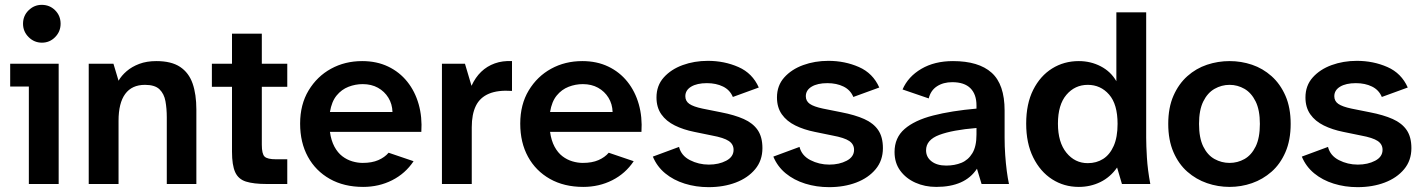

<svg xmlns="http://www.w3.org/2000/svg" viewBox="-20 -759 5864 792"><path d="M99 0V-402H22V-496H222V0ZM153 -583Q121 -583 98 -606Q75 -629 75 -661Q75 -694 98 -716.5Q121 -739 152 -739Q185 -739 207.5 -716.5Q230 -694 230 -661Q230 -629 207.5 -606Q185 -583 153 -583Z M346 0V-496H448L469 -426Q481 -447 502.5 -465.5Q524 -484 554.5 -495.5Q585 -507 625 -507Q687 -507 723 -483Q759 -459 774.5 -414.5Q790 -370 790 -307V0H668V-275Q668 -311 662.5 -341.5Q657 -372 638 -390.5Q619 -409 578 -409Q524 -409 496.5 -371.5Q469 -334 469 -261V0Z M1081 0Q1026 0 994.5 -10Q963 -20 950 -49Q937 -78 937 -133V-401H854V-496H937V-620H1060V-496H1165V-401H1060V-162Q1060 -124 1071.5 -113Q1083 -102 1118 -102H1165V0Z M1478 12Q1399 12 1340.5 -21Q1282 -54 1250 -112.5Q1218 -171 1218 -249Q1218 -328 1253 -386Q1288 -444 1345.5 -475.5Q1403 -507 1474 -507Q1534 -507 1581 -484.5Q1628 -462 1660 -422Q1692 -382 1707 -329Q1722 -276 1718 -215H1341Q1346 -179 1359.5 -154Q1373 -129 1392 -114.5Q1411 -100 1433 -93.5Q1455 -87 1476 -87Q1514 -87 1540.5 -98.5Q1567 -110 1583 -129L1686 -94Q1652 -43 1597.5 -15.5Q1543 12 1478 12ZM1341 -297H1599Q1598 -330 1582 -356Q1566 -382 1539 -397Q1512 -412 1476 -412Q1446 -412 1417.5 -401Q1389 -390 1368.5 -365Q1348 -340 1341 -297Z M1803 0V-496H1898L1925 -405Q1941 -440 1965 -463Q1989 -486 2021 -497.5Q2053 -509 2092 -507V-384Q2034 -388 1997 -372.5Q1960 -357 1943 -322.5Q1926 -288 1926 -234V0Z M2386 12Q2307 12 2248.5 -21Q2190 -54 2158 -112.5Q2126 -171 2126 -249Q2126 -328 2161 -386Q2196 -444 2253.5 -475.5Q2311 -507 2382 -507Q2442 -507 2489 -484.5Q2536 -462 2568 -422Q2600 -382 2615 -329Q2630 -276 2626 -215H2249Q2254 -179 2267.5 -154Q2281 -129 2300 -114.5Q2319 -100 2341 -93.5Q2363 -87 2384 -87Q2422 -87 2448.5 -98.5Q2475 -110 2491 -129L2594 -94Q2560 -43 2505.5 -15.5Q2451 12 2386 12ZM2249 -297H2507Q2506 -330 2490 -356Q2474 -382 2447 -397Q2420 -412 2384 -412Q2354 -412 2325.5 -401Q2297 -390 2276.5 -365Q2256 -340 2249 -297Z M2903 13Q2851 13 2804.5 -1.5Q2758 -16 2724 -44Q2690 -72 2673 -113L2781 -153Q2790 -117 2826 -98.5Q2862 -80 2904 -80Q2945 -80 2975.5 -96Q3006 -112 3006 -141Q3006 -164 2986 -177.5Q2966 -191 2917 -200L2844 -215Q2799 -224 2763.5 -241.5Q2728 -259 2708 -287.5Q2688 -316 2688 -357Q2688 -406 2718 -439.5Q2748 -473 2796 -490.5Q2844 -508 2900 -508Q2968 -508 3026 -482.5Q3084 -457 3110 -398L3003 -359Q2991 -388 2962.5 -402Q2934 -416 2896 -416Q2855 -416 2831 -401.5Q2807 -387 2807 -362Q2807 -342 2823.5 -330.5Q2840 -319 2878 -311L2953 -296Q3010 -285 3048 -268Q3086 -251 3105.5 -222.5Q3125 -194 3125 -148Q3125 -97 3095 -61Q3065 -25 3015 -6Q2965 13 2903 13Z M3400 13Q3348 13 3301.5 -1.5Q3255 -16 3221 -44Q3187 -72 3170 -113L3278 -153Q3287 -117 3323 -98.5Q3359 -80 3401 -80Q3442 -80 3472.5 -96Q3503 -112 3503 -141Q3503 -164 3483 -177.5Q3463 -191 3414 -200L3341 -215Q3296 -224 3260.5 -241.5Q3225 -259 3205 -287.5Q3185 -316 3185 -357Q3185 -406 3215 -439.5Q3245 -473 3293 -490.5Q3341 -508 3397 -508Q3465 -508 3523 -482.5Q3581 -457 3607 -398L3500 -359Q3488 -388 3459.5 -402Q3431 -416 3393 -416Q3352 -416 3328 -401.5Q3304 -387 3304 -362Q3304 -342 3320.5 -330.5Q3337 -319 3375 -311L3450 -296Q3507 -285 3545 -268Q3583 -251 3602.5 -222.5Q3622 -194 3622 -148Q3622 -97 3592 -61Q3562 -25 3512 -6Q3462 13 3400 13Z M3842 12Q3795 12 3756 -5.5Q3717 -23 3693.5 -55Q3670 -87 3670 -132Q3670 -191 3711.5 -227Q3753 -263 3829 -282.5Q3905 -302 4008 -311V-324Q4008 -370 3983 -395Q3958 -420 3908 -420Q3871 -420 3845 -403Q3819 -386 3811 -353L3703 -390Q3726 -443 3780.5 -475Q3835 -507 3911 -507Q4017 -507 4070.5 -459Q4124 -411 4124 -303V-191Q4124 -155 4126.5 -119.5Q4129 -84 4133 -53.5Q4137 -23 4142 0H4029L4010 -63Q3985 -25 3943 -6.5Q3901 12 3842 12ZM3883 -76Q3918 -76 3946 -87.5Q3974 -99 3991 -127Q4008 -155 4008 -204V-231Q3909 -223 3854.5 -202.5Q3800 -182 3800 -139Q3800 -111 3822.5 -93.5Q3845 -76 3883 -76Z M4430 12Q4369 12 4320 -19.5Q4271 -51 4242 -109.5Q4213 -168 4213 -249Q4213 -331 4242 -388.5Q4271 -446 4320 -476.5Q4369 -507 4430 -507Q4479 -507 4520.5 -485.5Q4562 -464 4585 -424V-708H4708V-191Q4708 -159 4711 -109Q4714 -59 4725 0H4608L4588 -68Q4560 -28 4519 -8Q4478 12 4430 12ZM4467 -86Q4503 -86 4530.5 -103.5Q4558 -121 4574 -157Q4590 -193 4590 -248Q4590 -329 4555 -369Q4520 -409 4467 -409Q4414 -409 4379 -368Q4344 -327 4344 -249Q4344 -172 4379 -129Q4414 -86 4467 -86Z M5052 12Q5004 12 4959 -3.5Q4914 -19 4878 -50.5Q4842 -82 4820.5 -131.5Q4799 -181 4799 -248Q4799 -315 4820.5 -364Q4842 -413 4878 -445Q4914 -477 4959 -492Q5004 -507 5052 -507Q5100 -507 5144.5 -492Q5189 -477 5225 -445Q5261 -413 5282.5 -364Q5304 -315 5304 -248Q5304 -181 5282.5 -131.5Q5261 -82 5225 -50.5Q5189 -19 5144.5 -3.5Q5100 12 5052 12ZM5052 -87Q5085 -87 5113.5 -103Q5142 -119 5159.5 -154.5Q5177 -190 5177 -248Q5177 -305 5159.5 -340.5Q5142 -376 5113.5 -392.5Q5085 -409 5052 -409Q5019 -409 4990 -392.5Q4961 -376 4943.5 -340.5Q4926 -305 4926 -248Q4926 -190 4943.5 -154.5Q4961 -119 4990 -103Q5019 -87 5052 -87Z M5580 13Q5528 13 5481.5 -1.5Q5435 -16 5401 -44Q5367 -72 5350 -113L5458 -153Q5467 -117 5503 -98.5Q5539 -80 5581 -80Q5622 -80 5652.5 -96Q5683 -112 5683 -141Q5683 -164 5663 -177.5Q5643 -191 5594 -200L5521 -215Q5476 -224 5440.5 -241.5Q5405 -259 5385 -287.5Q5365 -316 5365 -357Q5365 -406 5395 -439.5Q5425 -473 5473 -490.5Q5521 -508 5577 -508Q5645 -508 5703 -482.5Q5761 -457 5787 -398L5680 -359Q5668 -388 5639.5 -402Q5611 -416 5573 -416Q5532 -416 5508 -401.5Q5484 -387 5484 -362Q5484 -342 5500.5 -330.5Q5517 -319 5555 -311L5630 -296Q5687 -285 5725 -268Q5763 -251 5782.5 -222.5Q5802 -194 5802 -148Q5802 -97 5772 -61Q5742 -25 5692 -6Q5642 13 5580 13Z"/></svg>

Font: Atkinson Hyperlegible Next SemiBold
Style: Regular
Weight: 600
Designer: Elliott Scott, Megan Eiswerth, Linus Boman, Theodore Petrosky, Letters from Sweden
Foundry: Applied Design Works, Letters from Sweden
Version: Version 2.001